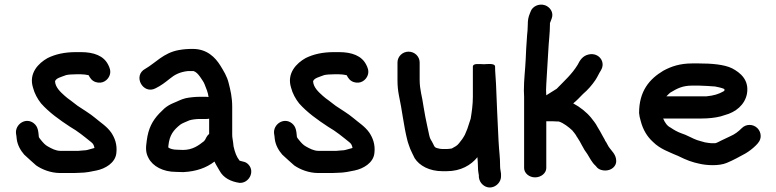

<svg xmlns="http://www.w3.org/2000/svg" viewBox="-20 -729 3397 840"><path d="M322.6 -69H244.1C223.7 -69 204.7 -79.7 189.8 -88C177.7 -94.4 168.9 -104.5 159.3 -116.3C154.3 -122.1 150 -128.2 150 -129.5V-129.9C147.5 -154.3 147 -174.8 127.6 -189.9C92.4 -217.3 45.3 -185.1 50.1 -144.6C50.8 -138.2 53 -129.9 53 -122.5V-122.1C56.2 -94.4 69.9 -71 85.9 -52.5C89.7 -48.3 138.2 -5.3 138.2 -5.3C163.5 12.2 201.5 28 244.1 28H302.4C310.8 28 317.3 27.8 327.6 27C358.1 26.8 380.9 21.1 402 16.9C440.1 9.2 484.5 -16 489 -59C493.7 -97.7 481.4 -126.6 466.8 -148.7C447.9 -176 419.3 -193.3 396.5 -212.9C374.2 -232 345.2 -248.5 319.4 -266.2L289.2 -289.4C280 -295.7 271.2 -302.6 262.8 -310.1C244.7 -326.3 221.9 -346.9 220.8 -373.6C226 -387.7 246.4 -391.6 269.7 -400.6C277.4 -402.7 299 -404 313.3 -404H333.8C346.7 -404 355.7 -402.4 367.7 -400C374.1 -387.8 381.7 -375.5 398.6 -369.9C428.9 -359.8 453 -379.3 460.1 -400.6C466.3 -419.2 459 -434.3 453.2 -445.9C433.6 -485 390.6 -501 333.8 -501H313.2C262 -501 222.2 -491.8 188.1 -474.9C148.3 -452.6 104.7 -408.8 124.3 -345.9C130.9 -320.2 144 -296.4 159.6 -276.7C195.1 -236.7 240.4 -204.7 286 -174.7C321.6 -154.3 349.2 -131 379.6 -106.6C387.3 -100.4 390.4 -95.1 393 -83.3V-81.6C392.9 -81.5 392.9 -81.5 392.3 -81.3L378.4 -77.5C366.4 -74.1 358.1 -71 345.7 -71H345.3C337.7 -70.3 332 -69.8 322.6 -69Z M754.4 -74H754C737.9 -74 722.6 -78.4 716.2 -84C716.2 -84.3 716.2 -84.6 716.2 -84.9C716.2 -85.6 716.4 -88 716.7 -91.4C721.6 -138.4 738.7 -159.6 768.9 -183.8C776.6 -189.9 795.4 -196.4 808.5 -202.5C818 -205.9 839.4 -208.5 853 -208.5H882.8C887.2 -208.5 889.1 -208.6 895 -209.9V-143.2C890.1 -139.1 885.8 -134.1 883 -128.5L877.7 -118.2C876.8 -116.5 875.6 -114.9 872.7 -111.5C849.2 -92.9 822.9 -73 780.6 -73C771.5 -73 762.7 -73.3 754.4 -74ZM918.4 -22.2C924.7 -7.5 933.5 4.7 940.6 17.9C957 48.6 988.9 65.4 1027.7 71L1028 71C1068.3 73.4 1096.3 23 1067.5 -8.6C1054.8 -22.5 1043.9 -21 1028.2 -26.1C1014.5 -43.5 1008.1 -61.3 1001.8 -88.6L999.9 -105.7C998.5 -118.5 995.9 -126.5 995.9 -139V-261.6C995.9 -302.6 988.6 -333.6 980.7 -364.4C973.2 -396.3 958 -418.8 944 -442.2C921.5 -478.2 885.6 -515 823.2 -515C800.5 -515 782.1 -513.6 762.1 -509.9C695.3 -497.9 659.8 -453.2 615.8 -428.1C559.2 -397.9 605.9 -313.6 660.8 -342.8C685.9 -355.3 701.7 -367.9 723 -384.8C743.3 -401.8 766.7 -414.2 801.3 -418H827.2C838.5 -414.1 847.1 -404.5 855.7 -392.4C863.5 -379.8 870.6 -372.2 875.2 -360C882.3 -341.2 890 -325.5 892.4 -304.6C890.9 -304.9 885.8 -305.5 882.8 -305.5H853C833.9 -305.5 808.1 -302.7 792.5 -299.4C770.6 -294 757.3 -285.4 739.1 -278.5C723.9 -272.2 710.6 -264.3 699.3 -254.6L677 -232.8C647 -200.9 628.9 -167.8 622 -113.4C617.1 -81 617.2 -60.7 629.7 -37.7C648.3 -1.3 693.8 23 749.5 23C760.3 23.7 770.9 24 781.7 24H781.9L782.1 24C839.9 21 883.3 4.8 918.4 -22.2Z M1451.6 -69H1373.1C1352.7 -69 1333.7 -79.7 1318.8 -88C1306.7 -94.4 1297.9 -104.5 1288.3 -116.3C1283.3 -122.1 1279 -128.2 1279 -129.5V-129.9C1276.5 -154.3 1276 -174.8 1256.6 -189.9C1221.4 -217.3 1174.3 -185.1 1179.1 -144.6C1179.8 -138.2 1182 -129.9 1182 -122.5V-122.1C1185.2 -94.4 1198.9 -71 1214.9 -52.5C1218.7 -48.3 1267.2 -5.3 1267.2 -5.3C1292.5 12.2 1330.5 28 1373.1 28H1431.4C1439.8 28 1446.3 27.8 1456.6 27C1487.1 26.8 1509.9 21.1 1531 16.9C1569.1 9.2 1613.5 -16 1618 -59C1622.7 -97.7 1610.4 -126.6 1595.8 -148.7C1576.9 -176 1548.3 -193.3 1525.5 -212.9C1503.2 -232 1474.2 -248.5 1448.4 -266.2L1418.2 -289.4C1409 -295.7 1400.2 -302.6 1391.8 -310.1C1373.7 -326.3 1350.9 -346.9 1349.8 -373.6C1355 -387.7 1375.4 -391.6 1398.7 -400.6C1406.4 -402.7 1428 -404 1442.3 -404H1462.8C1475.7 -404 1484.7 -402.4 1496.7 -400C1503.1 -387.8 1510.7 -375.5 1527.6 -369.9C1557.9 -359.8 1582 -379.3 1589.1 -400.6C1595.3 -419.2 1588 -434.3 1582.2 -445.9C1562.6 -485 1519.6 -501 1462.8 -501H1442.2C1391 -501 1351.2 -491.8 1317.1 -474.9C1277.3 -452.6 1233.7 -408.8 1253.3 -345.9C1259.9 -320.2 1273 -296.4 1288.6 -276.7C1324.1 -236.7 1369.4 -204.7 1415 -174.7C1450.6 -154.3 1478.2 -131 1508.6 -106.6C1516.3 -100.4 1519.4 -95.1 1522 -83.3V-81.6C1521.9 -81.5 1521.9 -81.5 1521.3 -81.3L1507.4 -77.5C1495.4 -74.1 1487.1 -71 1474.7 -71H1474.3C1466.7 -70.3 1461 -69.8 1451.6 -69Z M2168 0.5C2168 -46.2 2163.6 -62.4 2161 -114.9C2156.8 -198.2 2153.2 -281.7 2150 -362.8C2149 -388.7 2146 -412.6 2146 -434.5V-437.5C2146 -454.4 2107.1 -448 2097.6 -448C2076.7 -448.5 2048.8 -453.1 2048.8 -437.5V-305.5C2048.8 -271.7 2044.1 -239.3 2039.2 -209.8C2038.7 -207.2 2024.9 -165.1 2024.6 -165.2L2013.9 -139.5C2005.8 -124.5 1998.5 -114.5 1988 -102C1979.8 -91.3 1970.5 -87.1 1956.7 -79.4C1953.3 -78.6 1939.2 -77 1934.2 -77H1917C1906.2 -77 1905.4 -78 1890.4 -81.5C1881.1 -85.1 1881.2 -86.9 1874.9 -99.7C1867 -116.3 1861.5 -119.5 1858.2 -135.8C1853.6 -157.8 1844.8 -196.6 1840.5 -219.7L1832.9 -263C1827.3 -306.3 1816 -335.2 1816 -379.8V-456.1C1816 -481.9 1794.1 -503 1767.5 -503C1740.9 -503 1719 -481.8 1719 -455.9V-379.1C1719 -353.7 1721 -334.1 1725.1 -312.5C1738.8 -250.7 1746.4 -176.3 1762.2 -115.1C1763.5 -107.8 1774.8 -77.4 1774.8 -77.4C1780.4 -66.4 1787.8 -47.9 1794 -37.1C1815.2 -3.7 1859 20 1915.9 20H1934.2C1996.4 20 2040.9 -6.9 2068.7 -41.3C2069.7 -27.3 2071 -13.8 2071 -0.5C2071 9.8 2071.7 19 2073.1 26.8L2075 38.1V45.9C2076.6 59.2 2082.2 70.5 2092 79.1C2126.4 109.3 2174.3 78.3 2172 39.3V31.1C2170.9 19.7 2168 10.5 2168 0.5Z M2370 -360.1V-360.5C2372 -404.5 2376.7 -462.7 2379 -510.3C2380.6 -545.1 2386 -585.5 2386 -620V-627.9C2387.7 -633.1 2392 -642.2 2393.8 -648.5C2403.9 -675.5 2385.1 -698.7 2364.7 -706C2335.8 -715.6 2309.7 -699.2 2302.4 -680.7L2298.5 -671C2291.2 -653.7 2289 -640.9 2289 -619C2289 -613.8 2288.7 -606.1 2288 -595.8C2285 -569.8 2284.4 -542.7 2282 -514.8L2280 -471C2277.9 -423.4 2272 -381.9 2272 -333V-332.8L2272 -332.5C2272.7 -322.6 2273 -313.5 2273 -305V6C2273 28.2 2294.6 47 2321 47C2347.1 47 2370 28.5 2370 6V-198.5H2397C2405 -198.5 2412.1 -198.1 2418.5 -197.5H2419C2422.2 -197.5 2424.5 -197.6 2425.7 -197.1C2444.6 -191.3 2469.2 -172.4 2483.9 -158.3C2491.9 -147.7 2498.5 -141.6 2503.9 -130L2504.1 -130.4C2512.1 -118.3 2522.1 -101.6 2528.1 -89L2528.2 -89.2L2537.1 -73.1C2541.1 -66.8 2545 -61.2 2549.6 -55.1C2560.7 -38 2568 -19.7 2586.2 -3.2L2593 4.8C2601.4 13.3 2615.2 17 2628 17C2655.2 17 2676 -1.4 2676 -24C2676 -54.2 2654.4 -69 2642 -88.6L2631.9 -107.1C2629.4 -110.9 2626.8 -113.2 2626.3 -116.9L2617.2 -133C2611.4 -144.8 2600.9 -162.2 2594.1 -173.5C2585.5 -190.8 2575.1 -201.7 2565.5 -214.6C2546.9 -237.4 2517.7 -261 2487.8 -276.7C2503.6 -289.2 2516.5 -303.6 2530.6 -317.8C2552.2 -336.2 2569.6 -356.4 2584.8 -378.7C2594.7 -393.6 2600.8 -408.9 2608.8 -420.8L2608.9 -421.3C2631.4 -457.3 2600.7 -499.7 2556.8 -491C2528.7 -485.4 2516.8 -464.6 2507.3 -445.6C2481.8 -403.9 2449.3 -375.7 2415.5 -340.6C2400.2 -331.4 2385.9 -322.3 2369.9 -312.1C2369.8 -319.6 2369.5 -327.7 2369 -335.8C2369 -344.3 2369.3 -352.2 2370 -360.1Z M2915.5 -325.6C2942.7 -341.8 2965.9 -354.5 3008.3 -354.5H3037.8C3049.7 -354.5 3099.7 -351.6 3108.5 -350.6C3111.3 -350.3 3149 -342.8 3149 -338.2L3150.1 -336.2V-335C3150.1 -333.6 3148.3 -331.2 3145.3 -329.3C3123.5 -317.1 3103.4 -310.8 3070.1 -307.5L2895.4 -307.5C2896.5 -309 2914.6 -327 2915.5 -325.6ZM2914.3 -170.4C2899.7 -177.4 2889.4 -191.2 2881.3 -210.5H3048.3C3078.2 -210.5 3108.9 -213.6 3132.8 -219.8L3151.8 -225.8C3197.9 -237.9 3238.6 -269.9 3247.9 -318.7C3258.5 -379.5 3218.6 -411 3183.8 -429.6C3149.3 -447.2 3091.6 -451.5 3037.8 -451.5H3008.3C2955.2 -451.5 2917.1 -438.7 2881.8 -419.5C2821.5 -383.4 2776 -330.7 2776 -235V-234.7L2776 -234.5C2776.7 -224.4 2779.3 -212.4 2783.3 -199C2793.2 -161.2 2811.3 -131.3 2836.3 -108.6C2868.3 -76.6 2906.9 -64.3 2950 -45.2L2973.1 -34.3C2986.7 -27.9 3003.7 -22 3018.8 -17.8L3035.8 -13.7C3070.5 -4.8 3125.5 -2.2 3159 -16.1C3187.8 -28 3214.9 -43.1 3241.2 -57.5C3257.5 -67 3274.2 -80.1 3286.8 -92.7C3296.4 -102.3 3308 -114.6 3308 -134C3308 -160.6 3286.1 -182.5 3259.5 -182.5C3246.3 -182.5 3234.5 -177.6 3225.2 -168.3C3210.8 -153.9 3195 -141.4 3174.6 -132.8L3134.4 -113.7C3124.3 -108.9 3118.5 -104.8 3109.5 -102.5H3090.8C3078 -103.7 3076 -104.4 3063.8 -106.3L3046.3 -111.2C3041.5 -112.5 3036 -114.1 3029.7 -116.1C3013.4 -121.3 2982 -139.7 2960.2 -146.1C2943.5 -152 2928.6 -160.7 2914.3 -170.4Z"/></svg>

Font: HoneyBee
Style: Blk
Weight: 700
Foundry: Cannot Into Space Fonts
Version: Version 0.89